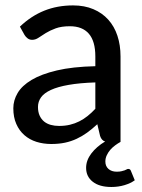

<svg xmlns="http://www.w3.org/2000/svg" viewBox="-20 -538 540 728"><path d="M341.5 -225.5Q282 -223.5 240.5 -216.2Q199 -209 173 -197Q147 -185 135.5 -168.8Q124 -152.5 124 -132.5Q124 -113.5 130.2 -99.8Q136.5 -86 147.2 -77.2Q158 -68.5 172.5 -64.5Q187 -60.5 204 -60.5Q226.5 -60.5 245.2 -65Q264 -69.5 280.5 -77.8Q297 -86 312 -98Q327 -110 341.5 -125.5ZM491 145.5Q475.5 157 452 164Q428.5 171 402.5 171Q357 171 331.8 151.2Q306.5 131.5 306.5 98.5Q306.5 70 326.2 44Q346 18 378.5 -1.5Q365 -5.5 359.5 -22.5L349 -67Q329.5 -49 310.5 -35.2Q291.5 -21.5 270.8 -11.8Q250 -2 226.5 3Q203 8 174.5 8Q144.5 8 118.2 -0.2Q92 -8.5 72.5 -25.5Q53 -42.5 41.8 -68Q30.5 -93.5 30.5 -127.5Q30.5 -157.5 46.8 -185.2Q63 -213 99.8 -235Q136.5 -257 195.8 -271Q255 -285 341.5 -287V-324Q341.5 -381.5 317 -410Q292.5 -438.5 245 -438.5Q213 -438.5 191.2 -430.5Q169.5 -422.5 153.8 -412.8Q138 -403 126.2 -395Q114.5 -387 102 -387Q92 -387 84.8 -392.5Q77.5 -398 73 -405.5L55.5 -437Q98 -477.5 147.8 -497.5Q197.5 -517.5 257 -517.5Q300.5 -517.5 334 -503.2Q367.5 -489 390.5 -463.5Q413.5 -438 425.2 -402.5Q437 -367 437 -324V0Q427 5.5 416.8 13Q406.5 20.5 398.2 30Q390 39.5 384.8 50.8Q379.5 62 379.5 74.5Q379.5 92 391.2 102.5Q403 113 422.5 113Q433.5 113 440.8 111.2Q448 109.5 452.8 107.8Q457.5 106 460.5 104.2Q463.5 102.5 466 102.5Q473.5 102.5 476 109Z"/></svg>

Font: LatoLatin Medium
Style: Regular
Weight: 500
Designer: Lukasz Dziedzic with Adam Twardoch and Botio Nikoltchev
Foundry: tyPoland Lukasz Dziedzic
Version: Version 2.015; 2015-08-06; http://www.latofonts.com/